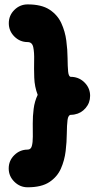

<svg xmlns="http://www.w3.org/2000/svg" viewBox="-20 -792 419 851"><path d="M379.4 -367.2Q379.4 -336.4 359.6 -313.2Q339.8 -290 310.5 -284.7Q310.5 -284.7 310.1 -284.7Q309.1 -284.2 308.1 -284.2Q307.6 -284.2 307.1 -284.2Q306.6 -284.2 305.7 -283.7Q304.7 -283.7 304.2 -283.7Q303.7 -283.7 302.7 -283.7Q302.2 -283.7 301.8 -283.7Q300.8 -283.2 300.3 -283.2Q299.3 -283.2 298.8 -283.2Q298.3 -283.2 297.4 -283.2Q296.4 -283.2 295.4 -283.2Q282.2 -283.2 279.3 -260Q276.4 -236.8 276.1 -200.2Q275.9 -163.6 271 -122.6Q266.1 -81.5 250 -44.9Q233.9 -8.3 199 14.9Q164.1 38.1 102.5 38.1Q68.4 38.1 43.5 13.4Q18.6 -11.2 18.6 -45.4Q18.6 -80.1 43.5 -104.5Q68.4 -128.9 102.5 -128.9Q116.7 -128.9 121.1 -144.8Q125.5 -160.6 125.5 -186.8Q125.5 -212.9 125.2 -244.9Q125 -276.9 129.2 -309.8Q133.3 -342.8 147 -371.6Q133.3 -407.2 131.8 -447.8Q130.4 -488.3 131.3 -524.2Q132.3 -560.1 127.4 -582.8Q122.6 -605.5 102.5 -605.5Q68.4 -605.5 43.7 -630.1Q19 -654.8 19 -689Q19 -723.6 43.7 -748Q68.4 -772.5 102.5 -772.5Q164.1 -772.5 199.5 -749.3Q234.9 -726.1 251.7 -689.5Q268.6 -652.8 273.9 -611.8Q279.3 -570.8 279.5 -534.2Q279.8 -497.6 282 -474.4Q284.2 -451.2 295.4 -451.2Q296.9 -451.2 298.3 -451.2Q298.3 -451.2 298.8 -451.2Q299.8 -451.2 300.8 -451.2Q300.8 -451.2 300.8 -451.2Q333.5 -448.7 356.4 -424.6Q379.4 -400.4 379.4 -367.2Z"/></svg>

Font: Mikhak-DS2-FD Black
Style: Regular
Weight: 900
Designer: Amin Abedi
Version: Version 3.2